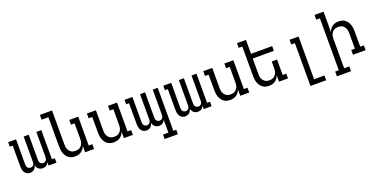

<svg xmlns="http://www.w3.org/2000/svg" viewBox="-25 -1655 5451 2791"><g transform="rotate(-20 2700.0 -260.0)"><path d="M171 8Q155 8 138.5 3Q122 -2 109.5 -12.5Q97 -23 88 -37Q79 -51 74 -67Q69 -83 67.5 -99.5Q66 -116 66 -133V-451H21V-520H143V-133Q143 -119 146 -106Q149 -93 156.5 -82.5Q164 -72 176.5 -66.5Q189 -61 202 -61Q215 -61 227.5 -66.5Q240 -72 248 -82.5Q256 -93 258.5 -106Q261 -119 261 -133V-520H339V-133Q339 -119 341.5 -106Q344 -93 352 -82.5Q360 -72 372.5 -66.5Q385 -61 398 -61Q411 -61 423.5 -66.5Q436 -72 443.5 -82.5Q451 -93 454 -106Q457 -119 457 -133V-520H534V-69H579V0H457V-52Q451 -39 442 -27Q433 -15 421.5 -7Q410 1 395.5 4.5Q381 8 367 8Q350 8 333 3Q316 -2 303 -13.5Q290 -25 281.5 -40Q273 -55 268 -72Q264 -56 255.5 -40.5Q247 -25 234.5 -14Q222 -3 205 2.5Q188 8 171 8Z M867 8Q841 8 815 1Q789 -6 768 -21.5Q747 -37 732.5 -59.5Q718 -82 709.5 -106.5Q701 -131 698 -157.5Q695 -184 695 -210V-661H590V-735H778V-210Q778 -192 780 -174Q782 -156 788.5 -139.5Q795 -123 806 -108.5Q817 -94 832 -84Q847 -74 864.5 -70Q882 -66 900 -66Q918 -66 935.5 -70Q953 -74 968 -84Q983 -94 994 -108.5Q1005 -123 1011.5 -139.5Q1018 -156 1020 -174Q1022 -192 1022 -210V-447H966V-520H1105V-74H1161V0H1022V-100Q1013 -76 998.5 -55Q984 -34 963 -19.5Q942 -5 917.5 1.5Q893 8 867 8Z M1467 8Q1441 8 1415 1Q1389 -6 1368 -21.5Q1347 -37 1332.5 -59.5Q1318 -82 1309.5 -106.5Q1301 -131 1298 -157.5Q1295 -184 1295 -210V-446H1239V-520H1378V-210Q1378 -192 1380 -174Q1382 -156 1388.5 -139.5Q1395 -123 1406 -108.5Q1417 -94 1432 -84Q1447 -74 1464.5 -70Q1482 -66 1500 -66Q1518 -66 1535.5 -70Q1553 -74 1568 -84Q1583 -94 1594 -108.5Q1605 -123 1611.5 -139.5Q1618 -156 1620 -174Q1622 -192 1622 -210V-447H1566V-520H1705V-74H1761V0H1622V-100Q1613 -76 1598.5 -55Q1584 -34 1563 -19.5Q1542 -5 1517.5 1.5Q1493 8 1467 8Z M2379 215H2174V146H2257V-52Q2251 -39 2242 -27Q2233 -15 2221.5 -7Q2210 1 2195.5 4.5Q2181 8 2167 8Q2150 8 2133 3Q2116 -2 2103 -13.5Q2090 -25 2081.5 -40Q2073 -55 2068 -72Q2064 -56 2055.5 -40.5Q2047 -25 2034.5 -14Q2022 -3 2005 2.5Q1988 8 1971 8Q1955 8 1938.5 3Q1922 -2 1909.5 -12.5Q1897 -23 1888 -37Q1879 -51 1874 -67Q1869 -83 1867.5 -99.5Q1866 -116 1866 -133V-451H1821V-520H1943V-133Q1943 -119 1946 -106Q1949 -93 1956.5 -82.5Q1964 -72 1976.5 -66.5Q1989 -61 2002 -61Q2015 -61 2027.5 -66.5Q2040 -72 2048 -82.5Q2056 -93 2058.5 -106Q2061 -119 2061 -133V-520H2139V-133Q2139 -119 2141.5 -106Q2144 -93 2152 -82.5Q2160 -72 2172.5 -66.5Q2185 -61 2198 -61Q2211 -61 2223.5 -66.5Q2236 -72 2243.5 -82.5Q2251 -93 2254 -106Q2257 -119 2257 -133V-520H2334V146H2379Z M2571 8Q2555 8 2538.5 3Q2522 -2 2509.5 -12.5Q2497 -23 2488 -37Q2479 -51 2474 -67Q2469 -83 2467.5 -99.5Q2466 -116 2466 -133V-451H2421V-520H2543V-133Q2543 -119 2546 -106Q2549 -93 2556.5 -82.5Q2564 -72 2576.5 -66.5Q2589 -61 2602 -61Q2615 -61 2627.5 -66.5Q2640 -72 2648 -82.5Q2656 -93 2658.5 -106Q2661 -119 2661 -133V-520H2739V-133Q2739 -119 2741.5 -106Q2744 -93 2752 -82.5Q2760 -72 2772.5 -66.5Q2785 -61 2798 -61Q2811 -61 2823.5 -66.5Q2836 -72 2843.5 -82.5Q2851 -93 2854 -106Q2857 -119 2857 -133V-520H2934V-69H2979V0H2857V-52Q2851 -39 2842 -27Q2833 -15 2821.5 -7Q2810 1 2795.5 4.5Q2781 8 2767 8Q2750 8 2733 3Q2716 -2 2703 -13.5Q2690 -25 2681.5 -40Q2673 -55 2668 -72Q2664 -56 2655.5 -40.5Q2647 -25 2634.5 -14Q2622 -3 2605 2.5Q2588 8 2571 8Z M3267 8Q3241 8 3215 1Q3189 -6 3168 -21.5Q3147 -37 3132.5 -59.5Q3118 -82 3109.5 -106.5Q3101 -131 3098 -157.5Q3095 -184 3095 -210V-446H3039V-520H3178V-210Q3178 -192 3180 -174Q3182 -156 3188.5 -139.5Q3195 -123 3206 -108.5Q3217 -94 3232 -84Q3247 -74 3264.5 -70Q3282 -66 3300 -66Q3318 -66 3335.5 -70Q3353 -74 3368 -84Q3383 -94 3394 -108.5Q3405 -123 3411.5 -139.5Q3418 -156 3420 -174Q3422 -192 3422 -210V-447H3366V-520H3505V-74H3561V0H3422V-100Q3413 -76 3398.5 -55Q3384 -34 3363 -19.5Q3342 -5 3317.5 1.5Q3293 8 3267 8Z M3867 8Q3841 8 3815 1Q3789 -6 3768 -21.5Q3747 -37 3732.5 -59.5Q3718 -82 3709.5 -106.5Q3701 -131 3698 -157.5Q3695 -184 3695 -210V-662H3639V-735H3778V-520H4105V-447H3778V-210Q3778 -192 3780 -174Q3782 -156 3788.5 -139.5Q3795 -123 3806 -108.5Q3817 -94 3832 -84Q3847 -74 3864.5 -70Q3882 -66 3900 -66Q3918 -66 3935.5 -70Q3953 -74 3968 -84Q3983 -94 3994 -108.5Q4005 -123 4011.5 -139.5Q4018 -156 4020 -174Q4022 -192 4022 -210V-312H4105V-74H4161V0H4022V-100Q4013 -76 3998.5 -55Q3984 -34 3963 -19.5Q3942 -5 3917.5 1.5Q3893 8 3867 8Z M4430 215V-447H4374V-520H4513V141H4673V215Z M5058 215H4839V141H4895V-662H4839V-735H4978V-420Q4987 -444 5001.5 -465Q5016 -486 5037 -500.5Q5058 -515 5082.5 -521.5Q5107 -528 5133 -528Q5159 -528 5185 -521Q5211 -514 5232 -498.5Q5253 -483 5267.5 -460.5Q5282 -438 5290.5 -413.5Q5299 -389 5302 -362.5Q5305 -336 5305 -310V-74H5361V0H5166V-74H5222V-310Q5222 -328 5220 -346Q5218 -364 5211.5 -380.5Q5205 -397 5194 -411.5Q5183 -426 5168 -436Q5153 -446 5135.5 -450Q5118 -454 5100 -454Q5082 -454 5064.5 -450Q5047 -446 5032 -436Q5017 -426 5006 -411.5Q4995 -397 4988.5 -380.5Q4982 -364 4980 -346Q4978 -328 4978 -310V141H5058Z"/></g></svg>

Font: Iosevka HT Extended
Style: Regular
Weight: 400
Width: 7
Monospace: yes
Designer: Belleve Invis
Foundry: Belleve Invis
Version: Version 32.3.0; ttfautohint (v1.8.4)